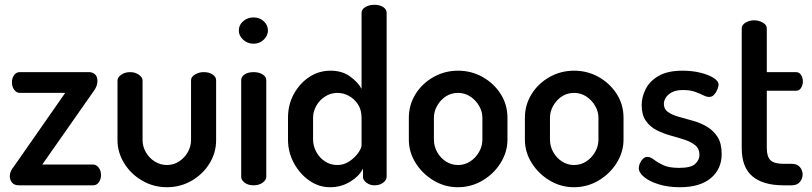

<svg xmlns="http://www.w3.org/2000/svg" viewBox="-20 -776 3399 804"><path d="M59 0Q39 0 30 -12Q21 -24 21 -38Q21 -50 26.5 -61Q32 -72 39 -80L253 -387H63Q49 -387 39.5 -400Q30 -413 30 -431Q30 -449 39 -461.5Q48 -474 63 -474H353Q367 -474 377.5 -465Q388 -456 388 -437Q388 -415 372 -394L157 -87H370Q383 -87 393 -74.5Q403 -62 403 -43Q403 -26 394 -13Q385 0 370 0Z M679 8Q623 8 575.5 -19.5Q528 -47 500 -92.5Q472 -138 472 -189V-439Q472 -452 487.5 -463Q503 -474 525 -474Q546 -474 561.5 -463Q577 -452 577 -439V-189Q577 -163 590.5 -139Q604 -115 627.5 -100Q651 -85 679 -85Q707 -85 730 -100Q753 -115 766.5 -139Q780 -163 780 -189V-440Q780 -454 796.5 -464Q813 -474 833 -474Q856 -474 870.5 -464Q885 -454 885 -440V-189Q885 -136 857 -91Q829 -46 782 -19Q735 8 679 8Z M1042 0Q1019 0 1004.5 -11Q990 -22 990 -35V-440Q990 -455 1004.5 -464.5Q1019 -474 1042 -474Q1064 -474 1079.5 -464.5Q1095 -455 1095 -440V-35Q1095 -22 1079.5 -11Q1064 0 1042 0ZM1042 -593Q1016 -593 998 -610Q980 -627 980 -648Q980 -671 998 -687Q1016 -703 1042 -703Q1067 -703 1084.5 -687Q1102 -671 1102 -648Q1102 -627 1084.5 -610Q1067 -593 1042 -593Z M1362 8Q1315 8 1275 -20Q1235 -48 1210.5 -93.5Q1186 -139 1186 -191V-283Q1186 -338 1210.5 -382.5Q1235 -427 1275 -453.5Q1315 -480 1364 -480Q1412 -480 1445 -456.5Q1478 -433 1494 -404V-722Q1494 -737 1510 -746.5Q1526 -756 1548 -756Q1570 -756 1584.5 -746.5Q1599 -737 1599 -722V-35Q1599 -22 1584.5 -11Q1570 0 1548 0Q1529 0 1514.5 -11Q1500 -22 1500 -35V-70Q1485 -39 1447 -15.5Q1409 8 1362 8ZM1392 -85Q1421 -85 1444 -101Q1467 -117 1480.5 -136.5Q1494 -156 1494 -168V-283Q1494 -316 1479 -339Q1464 -362 1441 -374.5Q1418 -387 1393 -387Q1365 -387 1341.5 -372Q1318 -357 1304.5 -333Q1291 -309 1291 -283V-191Q1291 -165 1304.5 -140Q1318 -115 1341 -100Q1364 -85 1392 -85Z M1897 8Q1843 8 1796 -20Q1749 -48 1720.5 -93.5Q1692 -139 1692 -191V-283Q1692 -336 1719.5 -381Q1747 -426 1794.5 -453Q1842 -480 1898 -480Q1954 -480 2001 -453.5Q2048 -427 2076.5 -382.5Q2105 -338 2105 -283V-191Q2105 -140 2076.5 -94Q2048 -48 2000.5 -20Q1953 8 1897 8ZM1898 -85Q1926 -85 1949 -100Q1972 -115 1986 -139.5Q2000 -164 2000 -191V-283Q2000 -309 1986 -333Q1972 -357 1949 -372Q1926 -387 1898 -387Q1869 -387 1846.5 -372Q1824 -357 1810.5 -333Q1797 -309 1797 -283V-191Q1797 -164 1810.5 -139.5Q1824 -115 1847 -100Q1870 -85 1898 -85Z M2383 8Q2329 8 2282 -20Q2235 -48 2206.5 -93.5Q2178 -139 2178 -191V-283Q2178 -336 2205.5 -381Q2233 -426 2280.5 -453Q2328 -480 2384 -480Q2440 -480 2487 -453.5Q2534 -427 2562.5 -382.5Q2591 -338 2591 -283V-191Q2591 -140 2562.5 -94Q2534 -48 2486.5 -20Q2439 8 2383 8ZM2384 -85Q2412 -85 2435 -100Q2458 -115 2472 -139.5Q2486 -164 2486 -191V-283Q2486 -309 2472 -333Q2458 -357 2435 -372Q2412 -387 2384 -387Q2355 -387 2332.5 -372Q2310 -357 2296.5 -333Q2283 -309 2283 -283V-191Q2283 -164 2296.5 -139.5Q2310 -115 2333 -100Q2356 -85 2384 -85Z M2827 8Q2778 8 2739 -4Q2700 -16 2677.5 -34.5Q2655 -53 2655 -72Q2655 -81 2659.5 -92Q2664 -103 2672.5 -111Q2681 -119 2691 -119Q2704 -119 2718.5 -107.5Q2733 -96 2757 -84.5Q2781 -73 2824 -73Q2874 -73 2891.5 -90Q2909 -107 2909 -127Q2909 -153 2891.5 -167.5Q2874 -182 2846.5 -191Q2819 -200 2788 -208.5Q2757 -217 2729.5 -231Q2702 -245 2684.5 -270Q2667 -295 2667 -336Q2667 -370 2684 -403.5Q2701 -437 2738.5 -458.5Q2776 -480 2839 -480Q2877 -480 2911 -472Q2945 -464 2967 -450.5Q2989 -437 2989 -421Q2989 -414 2984 -401.5Q2979 -389 2970.5 -379.5Q2962 -370 2949 -370Q2939 -370 2924 -377.5Q2909 -385 2889 -392Q2869 -399 2840 -399Q2811 -399 2793.5 -389.5Q2776 -380 2768 -367Q2760 -354 2760 -341Q2760 -319 2777 -307Q2794 -295 2822 -287Q2850 -279 2881 -270.5Q2912 -262 2939.5 -246Q2967 -230 2984.5 -203Q3002 -176 3002 -131Q3002 -68 2956.5 -30Q2911 8 2827 8Z M3261 0Q3176 0 3131 -37.5Q3086 -75 3086 -156V-657Q3086 -672 3102.5 -681.5Q3119 -691 3138 -691Q3157 -691 3174 -681.5Q3191 -672 3191 -657V-474H3313Q3327 -474 3334.5 -462Q3342 -450 3342 -435Q3342 -420 3334.5 -408Q3327 -396 3313 -396H3191V-156Q3191 -120 3206.5 -105Q3222 -90 3261 -90H3295Q3318 -90 3329.5 -76.5Q3341 -63 3341 -45Q3341 -28 3329.5 -14Q3318 0 3295 0Z"/></svg>

Font: Dosis ExtraLight SemiBold
Style: Regular
Weight: 600
Version: Version 3.001; ttfautohint (v1.8.2)